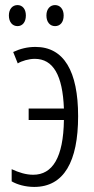

<svg xmlns="http://www.w3.org/2000/svg" viewBox="-20 -727 371 757"><path d="M15 -666C15 -640 29 -624 49 -624C68 -624 82 -639 82 -666C82 -692 68 -707 49 -707C29 -707 15 -691 15 -666ZM163 -666C163 -640 177 -624 197 -624C217 -624 231 -639 231 -666C231 -692 216 -707 197 -707C178 -707 163 -692 163 -666ZM115 10C232 10 288 -90 288 -269C288 -446 232 -542 120 -542C88 -542 60 -535 32 -522L50 -477C66 -487 94 -495 117 -495C190 -495 227 -430 232 -299H93V-254H232C230 -106 187 -38 111 -38C82 -38 54 -47 26 -60V-12C48 1 81 10 115 10Z"/></svg>

Font: Noto Sans Display Condensed Light
Style: Regular
Weight: 300
Width: 3
Designer: Monotype Design Team
Foundry: Monotype Imaging Inc.
Version: Version 1.900